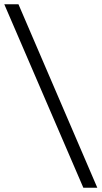

<svg xmlns="http://www.w3.org/2000/svg" viewBox="-57 -776 473 894"><path d="M331 98 -37 -756H29L396 98Z"/></svg>

Font: Maven Pro VF Beta
Style: Regular
Weight: 400
Designer: Joe Prince
Foundry: Joe Prince
Version: Version 2.002